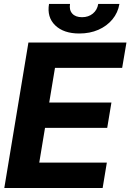

<svg xmlns="http://www.w3.org/2000/svg" viewBox="-20 -940 652 960"><path d="M1.5 0 122.1 -727.5H612.3L590.8 -600.6H254.9L226.1 -427.2H537.1L516.1 -300.8H205.1L176.3 -127H514.2L493.2 0ZM376.5 -772.5Q298.3 -772.5 256.1 -813.2Q213.9 -854 225.1 -920.4H330.1Q325.2 -890.1 341.3 -872.1Q357.4 -854 390.1 -854Q422.4 -854 444.3 -872.1Q466.3 -890.1 471.2 -920.4H577.1Q569.8 -876.5 542 -843Q514.2 -809.6 471.7 -791Q429.2 -772.5 376.5 -772.5Z"/></svg>

Font: Inter Tight
Style: Bold Italic
Weight: 700
Italic angle: -9.39999°
Designer: Rasmus Andersson
Foundry: rsms
Version: Version 3.004